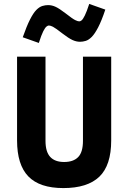

<svg xmlns="http://www.w3.org/2000/svg" viewBox="-20 -944 654 979"><path d="M403 -226V-655H547V-228Q547 -101 486.5 -43Q426 15 303 15Q182 15 124.5 -44.5Q67 -104 67 -228V-655H212V-226Q212 -170 236 -144Q260 -118 307 -118Q354 -118 378.5 -143Q403 -168 403 -226ZM517 -895Q498 -838 480.5 -804.5Q463 -771 447.5 -755.5Q432 -740 417 -735.5Q402 -731 388 -731Q369 -731 349.5 -740Q330 -749 300 -772Q263 -801 250 -807.5Q237 -814 229 -814Q224 -814 217 -808.5Q210 -803 200.5 -784.5Q191 -766 178 -725L96 -754Q116 -811 133 -844.5Q150 -878 165.5 -893.5Q181 -909 196 -913.5Q211 -918 225 -918Q245 -918 264 -909Q283 -900 313 -877Q350 -848 363.5 -841.5Q377 -835 384 -835Q390 -835 396.5 -840.5Q403 -846 412.5 -865Q422 -884 435 -924Z"/></svg>

Font: Intel One Mono Light
Style: Regular
Weight: 300
Monospace: yes
Designer: Fred Shallcrass
Foundry: Frere-Jones Type LLC
Version: Version 1.004